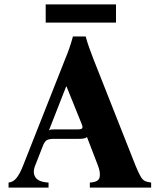

<svg xmlns="http://www.w3.org/2000/svg" viewBox="-20 -854 723 874"><path d="M597 -100Q611 -66 620.5 -50Q630 -34 641 -29.5Q652 -25 668 -23V0H389V-23Q429 -25 433.5 -47Q438 -69 426 -100L376 -230Q370 -225 360.5 -223.5Q351 -222 340 -222H227Q206 -222 195 -217Q184 -212 176 -192L140 -100Q127 -67 142 -46Q157 -25 201 -23V0H19V-23Q41 -25 56.5 -45.5Q72 -66 85 -100L277 -586Q288 -612 296.5 -637Q305 -662 312 -688H370Q377 -662 386 -637Q395 -612 405 -586ZM335 -265Q349 -265 353.5 -269.5Q358 -274 352 -289L283 -460H281L203 -261Q208 -264 215 -264.5Q222 -265 231 -265ZM188 -834H508V-751H188Z"/></svg>

Font: Bona Nova SC
Style: Bold
Weight: 700
Designer: Mateusz Machalski
Foundry: Capitalics
Version: Version 4.001; ttfautohint (v1.8.4.7-5d5b)